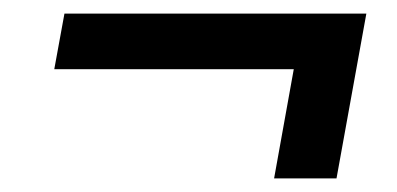

<svg xmlns="http://www.w3.org/2000/svg" viewBox="-20 -409 585 283"><path d="M413 -307H60L75 -389H520L476 -146H384Z"/></svg>

Font: Chakra Petch Medium
Style: Italic
Weight: 500
Italic angle: -10°
Designer: Katatrad Aksorn Co.,Ltd.
Foundry: Cadson Demak Co.,Ltd.
Version: Version 1.000; ttfautohint (v1.6)